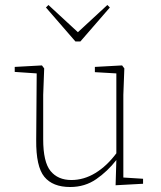

<svg xmlns="http://www.w3.org/2000/svg" viewBox="-20 -736 644 769"><path d="M261 13Q191 13 157.5 -28Q124 -69 125 -175L127 -442L39 -448V-468L148 -474L157 -462L153 -356V-178Q153 -87 182.5 -51Q212 -15 266 -15Q316 -15 362 -43Q408 -71 446 -122V-442L360 -447V-468L469 -474L478 -462L474 -356V-25L553 -20V0L443 6L446 -95Q411 -50 365.5 -18.5Q320 13 261 13ZM174 -716 292 -607 410 -716 420 -706 302 -570H282L164 -706Z"/></svg>

Font: Source Serif 4 ExtraLight
Style: Regular
Weight: 200
Designer: Frank Grießhammer
Foundry: Adobe
Version: Version 4.005;hotconv 1.1.0;makeotfexe 2.6.0